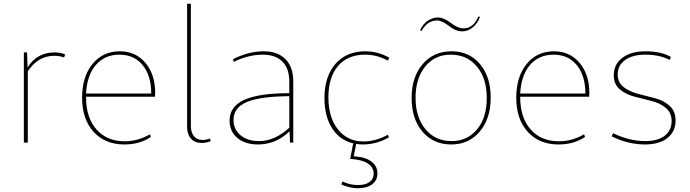

<svg xmlns="http://www.w3.org/2000/svg" viewBox="-20 -759 3671 1022"><path d="M107 0V-480H124L127 -400Q176 -480 271 -480Q303 -480 327 -469L321 -453Q297 -462 269 -462Q182 -462 128 -379V-378V0Z M642 10Q539 10 478 -57.5Q417 -125 417 -239Q417 -350 472 -418Q527 -486 618 -486Q702 -486 754 -424.5Q806 -363 806 -264Q806 -251 805 -244H438V-242Q438 -133 493.5 -70Q549 -7 644 -7Q714 -7 778 -44L783 -30Q724 10 642 10ZM616 -468Q537 -468 490 -413Q443 -358 438 -261H785Q785 -356 739.5 -412Q694 -468 616 -468Z M1053 2Q1017 2 996.5 -21Q976 -44 976 -83V-739H996V-87Q996 -54 1012.5 -34Q1029 -14 1058 -14Q1079 -14 1097 -22L1102 -8Q1079 2 1053 2Z M1353 10Q1284 10 1243 -25Q1202 -60 1202 -117Q1202 -192 1280 -227.5Q1358 -263 1520 -263V-323Q1520 -394 1483.5 -431Q1447 -468 1378 -468Q1303 -468 1225 -430L1220 -444Q1304 -486 1384 -486Q1458 -486 1499.5 -444Q1541 -402 1541 -327V0H1524L1521 -60Q1449 10 1353 10ZM1223 -121Q1223 -70 1260.5 -39Q1298 -8 1359 -8Q1442 -8 1520 -79V-247Q1365 -246 1294 -216Q1223 -186 1223 -121Z M1911 10Q1893 10 1876 7L1863 73Q1923 76 1956 100Q1989 124 1989 164Q1989 201 1961 222Q1933 243 1885 243Q1842 243 1797 223L1803 207Q1843 226 1886 226Q1925 226 1947 210Q1969 194 1969 165Q1969 131 1936.5 110.5Q1904 90 1844 87L1860 4Q1788 -13 1747.5 -76.5Q1707 -140 1707 -236Q1707 -352 1765.5 -419Q1824 -486 1925 -486Q1991 -486 2052 -452L2045 -436Q1987 -468 1923 -468Q1831 -468 1779.5 -408Q1728 -348 1728 -241Q1728 -134 1779 -70Q1830 -6 1915 -6Q1979 -6 2045 -42L2050 -28Q1985 10 1911 10Z M2224 -594 2216 -597Q2231 -632 2257.5 -649Q2284 -666 2312 -666Q2342 -666 2379.5 -637Q2417 -608 2447 -608Q2500 -608 2526 -671L2535 -669Q2522 -634 2496.5 -613Q2471 -592 2440 -592Q2406 -592 2369.5 -621Q2333 -650 2307 -650Q2254 -650 2224 -594ZM2382 10Q2287 10 2229 -58Q2171 -126 2171 -237Q2171 -349 2229.5 -417.5Q2288 -486 2384 -486Q2477 -486 2534.5 -418.5Q2592 -351 2592 -240Q2592 -128 2534 -59Q2476 10 2382 10ZM2384 -8Q2468 -8 2519.5 -70.5Q2571 -133 2571 -237Q2571 -342 2518.5 -405Q2466 -468 2379 -468Q2294 -468 2243 -404.5Q2192 -341 2192 -239Q2192 -135 2244.5 -71.5Q2297 -8 2384 -8Z M2953 10Q2850 10 2789 -57.5Q2728 -125 2728 -239Q2728 -350 2783 -418Q2838 -486 2929 -486Q3013 -486 3065 -424.5Q3117 -363 3117 -264Q3117 -251 3116 -244H2749V-242Q2749 -133 2804.5 -70Q2860 -7 2955 -7Q3025 -7 3089 -44L3094 -30Q3035 10 2953 10ZM2927 -468Q2848 -468 2801 -413Q2754 -358 2749 -261H3096Q3096 -356 3050.5 -412Q3005 -468 2927 -468Z M3413 10Q3324 10 3236 -33L3243 -50Q3330 -8 3415 -8Q3481 -8 3518 -36.5Q3555 -65 3555 -115Q3555 -159 3523.5 -185Q3492 -211 3446.5 -222Q3401 -233 3355.5 -245Q3310 -257 3278.5 -284Q3247 -311 3247 -358Q3247 -417 3293 -451.5Q3339 -486 3415 -486Q3499 -486 3551 -456L3544 -440Q3491 -468 3415 -468Q3348 -468 3308 -440Q3268 -412 3268 -362Q3268 -320 3299.5 -295.5Q3331 -271 3376.5 -259.5Q3422 -248 3467.5 -236Q3513 -224 3544.5 -195.5Q3576 -167 3576 -118Q3576 -59 3533 -24.5Q3490 10 3413 10Z"/></svg>

Font: Cantarell Thin
Style: Regular
Weight: 100
Designer: Dave Crossland, Nikolaus Waxweiler, Florian Fecher, Jacques Le Bailly, Eben Sorkin, Alexei Vanyashin, Alexios Zavras, Em
Version: Version 0.303